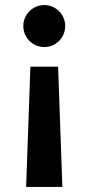

<svg xmlns="http://www.w3.org/2000/svg" viewBox="-20 -551 354 768"><path d="M229.5 196.8H84.5L101.6 -284.2H212.4ZM240.7 -446.8Q240.7 -423.8 229.5 -404.5Q218.3 -385.3 199.2 -374Q180.2 -362.8 157.2 -362.8Q134.3 -362.8 115 -374Q95.7 -385.3 84.5 -404.5Q73.2 -423.8 73.2 -446.8Q73.2 -469.7 84.5 -489Q95.7 -508.3 115 -519.5Q134.3 -530.8 157.2 -530.8Q180.2 -530.8 199.2 -519.5Q218.3 -508.3 229.5 -489Q240.7 -469.7 240.7 -446.8Z"/></svg>

Font: Reddit Sans
Style: Bold
Weight: 700
Designer: Stephen Hutchings
Foundry: Reddit
Version: Version 1.013